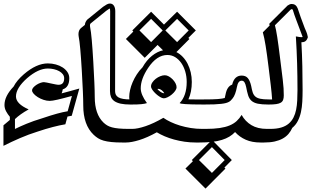

<svg xmlns="http://www.w3.org/2000/svg" viewBox="-76 -764 1839 1101"><path d="M335.4 -100.1Q329.6 -99.1 323.5 -98.1Q317.4 -97.2 311 -95.7L298.8 -51.3Q266.1 -45.9 226.6 -35.6Q187 -25.4 139.2 -9.3Q88.9 6.3 39.1 27.8Q-10.7 49.3 -56.2 72.3V-45.4Q-37.1 -62.5 -19.5 -76.2V-94.2Q-31.7 -108.4 -41 -125.7Q-50.3 -143.1 -50.3 -162.1Q-50.3 -212.9 2 -267.6Q19.5 -302.2 60.5 -337.9Q132.8 -400.4 198.2 -400.4Q222.2 -400.4 244.4 -394.3Q266.6 -388.2 283.7 -377Q300.8 -365.7 311 -350.1Q321.3 -334.5 321.3 -315.4Q321.3 -263.2 283.7 -251.5Q282.7 -244.6 281.2 -239.3Q279.8 -233.9 277.3 -228.5Q297.4 -233.9 322.5 -240.7Q347.7 -247.6 378.9 -256.3ZM336.4 -213.9Q285.2 -199.7 254.2 -192.6Q223.1 -185.5 209 -185.5Q191.4 -185.5 173.3 -191.7Q155.3 -197.8 140.6 -207Q126 -216.3 116.9 -226.6Q107.9 -236.8 107.9 -245.6Q107.9 -254.4 115.5 -262.7Q123 -271 133.5 -277.8Q144 -284.7 155.8 -288.8Q167.5 -293 175.8 -293Q181.2 -293 192.4 -290.5Q203.6 -288.1 216.3 -285.4Q229 -282.7 241 -280.3Q252.9 -277.8 259.8 -277.8Q292 -277.8 292 -315.4Q292 -328.1 284.2 -338.4Q276.4 -348.6 263.2 -356Q250 -363.3 233.2 -367.2Q216.3 -371.1 198.2 -371.1Q143.6 -371.1 79.6 -315.9Q15.6 -259.3 15.6 -210.9Q15.6 -168.5 88.4 -136.7Q62 -122.1 43 -108.4Q23.9 -94.7 9.8 -81.1V-24.4Q38.1 -38.6 76.4 -54.4Q114.7 -70.3 166.5 -85.9Q215.3 -102.5 251 -112.3Q286.6 -122.1 312 -126Z M672.9 -164.6Q639.2 -164.6 616.7 -169.4Q594.2 -174.3 580.3 -183.8Q566.4 -193.4 560.5 -207.8Q554.7 -222.2 554.7 -241.2L555.7 -699.2Q555.7 -713.9 552.7 -714.4L551.8 -714.8Q550.3 -714.8 533.2 -702.1L442.9 -628.9Q439.9 -626 439.9 -618.2Q439.9 -615.7 440.2 -613.3Q440.4 -610.8 440.9 -607.9Q445.8 -584 450.2 -534.7Q454.6 -485.4 459 -409.2Q462.9 -339.8 465.1 -290.5Q467.3 -241.2 467.3 -207.5Q467.3 -109.4 517.6 -61Q527.3 -51.8 538.6 -44.9Q549.8 -38.1 566.2 -33.7Q582.5 -29.3 605.7 -27.1Q628.9 -24.9 662.6 -24.9H677.7Q684.1 -24.9 684.1 -15.6Q684.1 -7.8 679.9 3.9Q675.8 15.6 669.7 26.6Q663.6 37.6 656 45.4Q648.4 53.2 641.1 53.2H626Q588.9 53.2 563 50.5Q537.1 47.9 518.3 42.5Q499.5 37.1 486.1 28.6Q472.7 20 460.9 8.8Q401.4 -47.9 401.4 -158.7Q401.4 -192.4 399.2 -241Q397 -289.6 393.1 -358.9Q388.7 -433.6 384.3 -482.4Q379.9 -531.2 375 -555.7Q374.5 -559.1 374.3 -562Q374 -564.9 374 -567.9Q374 -590.3 387.7 -602.5L410.6 -621.1Q412.1 -638.2 424.3 -651.4L515.1 -725.1Q527.3 -733.9 536.6 -738.8Q545.9 -743.7 554.2 -743.7Q568.8 -743.7 576.9 -731.7Q585 -719.7 585 -699.2L584 -241.2Q584 -229.5 588.4 -220.7Q592.8 -211.9 603 -205.8Q613.3 -199.7 630.4 -196.8Q647.5 -193.8 672.9 -193.8H677.7Q685.1 -193.8 688.7 -189.2Q692.4 -184.6 692.4 -179.2Q692.4 -173.8 688.7 -169.2Q685.1 -164.6 677.7 -164.6Z M866.2 -229.5Q860.8 -239.3 851.1 -246.8Q841.3 -254.4 832.5 -254.4Q831.1 -254.4 829.3 -254.2Q827.6 -253.9 826.2 -253.9Q833.5 -244.6 844.7 -237.1Q856 -229.5 863.3 -229.5ZM666 -193.8Q665.5 -197.8 665.3 -201.2Q665 -204.6 665 -208.5Q665 -226.1 669.9 -248Q674.8 -270 684.6 -292.7Q694.3 -315.4 708.5 -337.4Q722.7 -359.4 741.2 -377.9Q764.6 -419.4 795.7 -444.1Q826.7 -468.8 858.9 -475.6L827.6 -506.3L753.9 -432.6L646 -540.5L688.5 -583L682.6 -589.4L790.5 -696.8L864.3 -623L939.5 -696.8L1046.9 -589.4L1003.9 -546.4L1010.3 -540.5L935.5 -465.3Q955.6 -455.1 971.9 -438Q988.3 -420.9 999.8 -398.4Q1011.2 -376 1017.6 -349.4Q1023.9 -322.8 1023.9 -293.9Q1023.9 -265.1 1019 -240.2Q1014.2 -215.3 1004.4 -194.3Q1018.6 -193.8 1039.6 -193.8Q1060.5 -193.8 1093.3 -193.8H1098.1Q1105.5 -193.8 1109.1 -189.2Q1112.8 -184.6 1112.8 -179.2Q1112.8 -173.8 1109.1 -169.2Q1105.5 -164.6 1098.1 -164.6H1093.3Q1054.2 -164.6 1028.6 -165.3Q1002.9 -166 987.3 -167Q971.7 -168 964.4 -169.4Q957 -170.9 954.1 -172.9Q994.6 -214.8 994.6 -293.9Q994.6 -325.7 986.3 -353.8Q978 -381.8 963.4 -402.8Q948.7 -423.8 928.5 -436.3Q908.2 -448.7 883.8 -448.7Q822.8 -448.7 773.4 -374.5Q731 -311 731 -257.3Q731 -221.7 766.6 -172.9Q761.2 -170.9 753.7 -169.4Q746.1 -168 734.9 -166.7Q723.6 -165.5 708.5 -165Q693.4 -164.6 672.9 -164.6H668Q660.2 -164.6 656.5 -169.4Q652.8 -174.3 652.8 -179.7Q652.8 -185.1 656 -189.5Q659.2 -193.8 666 -193.8ZM682.6 -24.9Q712.4 -24.9 758.8 -40.5Q805.2 -56.2 860.8 -88.4Q878.9 -75.7 903.3 -64.2Q927.7 -52.7 956.5 -43.9Q985.4 -35.2 1017.6 -30Q1049.8 -24.9 1083.5 -24.9H1098.1Q1104.5 -24.9 1104.5 -15.6Q1104.5 -7.8 1100.3 3.9Q1096.2 15.6 1090.1 26.6Q1084 37.6 1076.4 45.4Q1068.8 53.2 1061.5 53.2H1046.9Q1013.7 53.2 982.2 48.6Q950.7 43.9 922.1 36.1Q893.6 28.3 868.4 17.6Q843.3 6.8 823.2 -5.4Q768.6 24.9 722.9 39.1Q677.2 53.2 646 53.2H627.9Q624 53.2 624 46.9Q624 40 628.7 28.1Q633.3 16.1 639.9 4.4Q646.5 -7.3 654.3 -16.1Q662.1 -24.9 668 -24.9ZM936.5 -264.2Q936.5 -253.9 928.5 -242.7Q920.4 -231.4 908.9 -221.9Q897.5 -212.4 884.8 -206.3Q872.1 -200.2 863.3 -200.2Q854.5 -200.2 842 -207.8Q829.6 -215.3 818.1 -225.8Q806.6 -236.3 798.3 -248Q790 -259.8 790 -268.6Q790 -280.3 797.9 -291.7Q805.7 -303.2 817.4 -312.3Q829.1 -321.3 843 -326.9Q856.9 -332.5 869.1 -332.5Q880.4 -332.5 892.1 -325.9Q903.8 -319.3 913.8 -309.1Q923.8 -298.8 930.2 -286.9Q936.5 -274.9 936.5 -264.2ZM790.5 -655.8 723.6 -589.4 790.5 -522.5 856.9 -589.4ZM939.5 -655.8 872.1 -589.4 939.5 -522.5 1005.9 -589.4Z M1253.4 153.8 1210.9 196.8 1216.8 202.6 1102.5 317.4 987.3 202.6 1030.3 160.2 1023.9 153.8 1139.6 38.1ZM1139.2 79.6 1064.9 153.8 1139.2 227.5 1212.4 153.8ZM1093.3 -193.8Q1119.6 -193.8 1139.4 -194.3Q1159.2 -194.8 1173.3 -196Q1187.5 -197.3 1197 -198.7Q1206.5 -200.2 1212.9 -202.1Q1214.8 -210 1217.3 -222.2Q1226.1 -269 1255.4 -278.8Q1261.7 -305.2 1275.4 -317.9Q1289.1 -330.6 1309.6 -330.6Q1333 -330.6 1345.2 -315.9Q1357.4 -301.3 1364.3 -271.5Q1368.2 -249.5 1373 -234.6Q1377.9 -219.7 1387.9 -210.7Q1397.9 -201.7 1416 -197.8Q1434.1 -193.8 1464.4 -193.8H1469.2Q1476.6 -193.8 1480.2 -189.2Q1483.9 -184.6 1483.9 -179.2Q1483.9 -173.8 1480.2 -169.2Q1476.6 -164.6 1469.2 -164.6H1464.4Q1425.3 -164.6 1402.3 -169.4Q1379.4 -174.3 1366.2 -186Q1353 -197.8 1346.9 -217.3Q1340.8 -236.8 1335.4 -265.6Q1331.5 -283.7 1325.7 -292.5Q1319.8 -301.3 1309.6 -301.3Q1289.1 -301.3 1282.7 -265.6Q1273.9 -218.8 1257.8 -199.7Q1252.9 -193.8 1248.5 -189Q1244.1 -184.1 1237.3 -180.2Q1230.5 -176.3 1220 -173.3Q1209.5 -170.4 1192.9 -168.5Q1176.3 -166.5 1151.9 -165.5Q1127.4 -164.6 1093.3 -164.6H1088.4Q1081.1 -164.6 1077.4 -169.2Q1073.7 -173.8 1073.7 -179.2Q1073.7 -184.6 1077.4 -189.2Q1081.1 -193.8 1088.4 -193.8ZM1103 -24.9Q1149.9 -24.9 1183.3 -29.8Q1216.8 -34.7 1240.7 -44.7Q1264.6 -54.7 1281 -69.8Q1297.4 -85 1309.6 -105Q1330.1 -67.9 1365.7 -46.4Q1401.4 -24.9 1454.6 -24.9H1469.2Q1474.1 -24.9 1475.1 -19Q1476.1 -13.2 1473.9 -4.6Q1471.7 3.9 1467.3 14.2Q1462.9 24.4 1457.3 33Q1451.7 41.5 1445.1 47.4Q1438.5 53.2 1432.6 53.2H1418Q1369.6 53.2 1333.5 37.4Q1297.4 21.5 1272 -6.8Q1257.8 8.3 1239.3 19.5Q1220.7 30.8 1196.3 38.3Q1171.9 45.9 1139.9 49.6Q1107.9 53.2 1066.4 53.2H1051.8Q1046.9 53.2 1046.4 47.4Q1045.9 41.5 1048.3 33Q1050.8 24.4 1055.4 14.2Q1060.1 3.9 1065.9 -4.6Q1071.8 -13.2 1077.6 -19Q1083.5 -24.9 1088.4 -24.9Z M1464.4 -193.8H1484.4Q1482.4 -228 1476.8 -274.4Q1471.2 -320.8 1463.9 -380.4Q1455.1 -452.6 1447.3 -501Q1439.5 -549.3 1431.2 -578.6L1470.2 -617.7Q1469.2 -620.1 1469 -622.6Q1468.8 -625 1467.8 -627.4L1573.2 -732.4Q1580.1 -736.8 1585.4 -739Q1590.8 -741.2 1597.2 -741.2Q1621.1 -741.2 1631.3 -715.3Q1637.7 -694.3 1647.9 -666.5Q1658.2 -638.7 1672.4 -600.6V-601.1Q1674.8 -595.2 1676.8 -590.8Q1678.7 -586.4 1680.9 -581.1Q1683.1 -575.7 1685.3 -568.6Q1687.5 -561.5 1689.5 -550.8Q1684.1 -533.7 1675 -527.6Q1666 -521.5 1651.9 -521.5Q1651.9 -521 1652.3 -521Q1656.2 -451.2 1657.7 -383.8Q1659.2 -316.4 1659.2 -248Q1659.2 -213.4 1657.5 -181.2Q1655.8 -148.9 1649.7 -121.1Q1643.6 -93.3 1631.8 -70.3Q1620.1 -47.4 1600.1 -30.8Q1591.3 -11.2 1578.1 4.2Q1564.9 19.5 1545.2 30.5Q1525.4 41.5 1499 47.4Q1472.7 53.2 1437.5 53.2H1422.9Q1417 53.2 1417 44.9Q1417 37.6 1421.4 25.6Q1425.8 13.7 1432.4 2.4Q1439 -8.8 1446.3 -16.8Q1453.6 -24.9 1459.5 -24.9H1474.1Q1510.7 -24.9 1536.6 -32.7Q1562.5 -40.5 1579.6 -55.2Q1596.7 -69.8 1606.9 -90.1Q1617.2 -110.4 1622.1 -135Q1627 -159.7 1628.4 -188.5Q1629.9 -217.3 1629.9 -248Q1629.9 -325.7 1627.7 -400.9Q1625.5 -476.1 1620.6 -555.2Q1644 -550.8 1652.8 -550.8Q1658.7 -550.8 1659.2 -552.7Q1658.7 -554.7 1657.7 -557.1Q1656.7 -559.6 1655.8 -562Q1637.2 -611.8 1623.8 -647Q1610.4 -682.1 1603.5 -706.1Q1601.6 -711.9 1597.2 -711.9Q1595.2 -711.9 1590.8 -709L1500.5 -619.1Q1506.8 -596.7 1513.9 -551Q1521 -505.4 1529.8 -432.6Q1539.1 -360.4 1545.4 -307.1Q1551.8 -253.9 1551.3 -216.8Q1551.3 -201.7 1547.6 -191.4Q1543.9 -181.2 1534.2 -175.3Q1524.4 -169.4 1507.6 -167Q1490.7 -164.6 1464.4 -164.6H1459.5Q1452.1 -164.6 1448.5 -169.2Q1444.8 -173.8 1444.8 -179.2Q1444.8 -184.6 1448.5 -189.2Q1452.1 -193.8 1459.5 -193.8Z"/></svg>

Font: XB Kayhan Sayeh
Style: Regular
Weight: 700
Designer: Behnam
Foundry: Irmug
Version: Version 7.300 2009